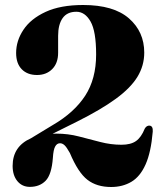

<svg xmlns="http://www.w3.org/2000/svg" viewBox="-20 -734 654 768"><path d="M30.5 -70.5Q30.5 -148.5 104 -181L193 -235Q277 -284 320.8 -351.2Q364.5 -418.5 364.5 -516Q364.5 -609 342.2 -648Q320 -687 285.5 -687Q248.5 -687 230.5 -661.5Q212.5 -636 212.5 -591V-523Q212.5 -481.5 189 -457.8Q165.5 -434 128 -434Q89.5 -434 67 -457Q44.5 -480 44.5 -522Q44.5 -571 73.8 -615Q103 -659 162.5 -686.5Q222 -714 312.5 -714Q434.5 -714 495.8 -660.5Q557 -607 557 -523.5Q557 -471.5 529.8 -426.8Q502.5 -382 443.2 -338.8Q384 -295.5 289 -248L190.5 -199Q198 -199.5 205.5 -199.5Q252 -199.5 295.5 -188.2Q339 -177 381.2 -166Q423.5 -155 466 -155Q503 -155 524 -169.8Q545 -184.5 559 -219.5Q566.5 -232.5 578.5 -231.5Q592.5 -230 591 -207.5Q584 -124.5 562.2 -76Q540.5 -27.5 505.5 -6.8Q470.5 14 424.5 14Q367 14 329.8 -14.8Q292.5 -43.5 259.5 -122Q246.5 -145.5 238 -153.2Q229.5 -161 220 -161Q208 -161 200.8 -148.2Q193.5 -135.5 191.5 -102.5Q186.5 -35.5 162.5 -11Q138.5 13.5 99.5 13.5Q68.5 13.5 49.5 -9.5Q30.5 -32.5 30.5 -70.5Z"/></svg>

Font: Fraunces 72pt S000
Style: Bold
Weight: 700
Version: Version 1.000; ttfautohint (v1.8.3)